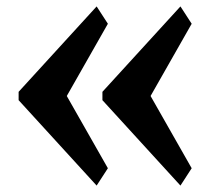

<svg xmlns="http://www.w3.org/2000/svg" viewBox="-20 -561 677 598"><path d="M38 -249V-275L281 -541L316 -487L188 -262L316 -37L281 17ZM299 -249V-275L542 -541L577 -487L449 -262L577 -37L542 17Z"/></svg>

Font: Taviraj Black
Style: Regular
Weight: 900
Designer: Katatrad Team
Foundry: CadsonDemak
Version: Version 1.001